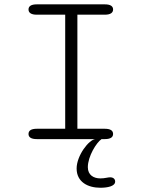

<svg xmlns="http://www.w3.org/2000/svg" viewBox="-20 -639 659 882"><path d="M149 0H418.5C389 1.5 332 75.5 332 135C332 197 383.5 223.5 441 223.5C473 223.5 509 217 509 195C509 184 501 175.5 486 175.5C481.5 175.5 475.5 176.5 470 177.5C461 179.5 450 180.5 441 180.5C410.5 180.5 383.5 165.5 383.5 129C383.5 79.5 423 15.5 446.5 0H461.5C487.5 0 499.5 -8.5 499.5 -23.5C499.5 -39 487.5 -47.5 461.5 -47.5H335.5V-571.5H461.5C487.5 -571.5 499.5 -580.5 499.5 -595.5C499.5 -610.5 487.5 -619 461.5 -619H149C123 -619 111 -610.5 111 -595.5C111 -580.5 123 -571.5 149 -571.5H279.5V-47.5H149C123 -47.5 111 -39 111 -23.5C111 -8.5 123 0 149 0Z"/></svg>

Font: RTM Light Light
Style: Regular
Weight: 300
Designer: after Tyler Finck
Foundry: An Endless Supply
Version: Version 1.000;Glyphs 3.2.1 (3258)